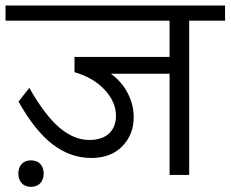

<svg xmlns="http://www.w3.org/2000/svg" viewBox="-35 -645 850 708"><path d="M590.3 0V-373H374Q414.1 -343.8 436 -301.3Q458 -258.8 458 -212.9Q458 -148.9 416 -105.7Q374 -62.5 301.3 -62.5Q224.6 -62.5 158.7 -113Q92.8 -163.6 33.2 -270.5L73.2 -320.8Q131.3 -218.8 184.8 -173.8Q238.3 -128.9 293.9 -128.9Q340.8 -128.9 366.7 -152.3Q392.6 -175.8 392.6 -218.8Q392.6 -269 350.8 -314Q309.1 -358.9 239.7 -378.9V-435.1H590.3V-568.8H-14.6V-624.5H794.9V-568.8H662.6V0ZM32.7 -4.9Q32.7 -26.9 44.9 -40.3Q57.1 -53.7 79.1 -53.7Q101.6 -53.7 113.8 -40.3Q126 -26.9 126 -4.9Q126 16.6 113.8 30.3Q101.6 43.9 79.1 43.9Q57.1 43.9 44.9 30.3Q32.7 16.6 32.7 -4.9Z"/></svg>

Font: Khula Regular
Style: Regular
Weight: 400
Designer: Erin McLaughlin, Steve Matteson
Version: Version 1.000;PS 1.0;hotconv 1.0.72;makeotf.lib2.5.5900